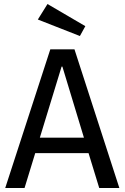

<svg xmlns="http://www.w3.org/2000/svg" viewBox="-20 -934 619 954"><path d="M420 -173H155L102 0H6L230 -689H350L573 0H473ZM178 -250H397L290 -603H286ZM377 -755 168 -837 216 -914 404 -804Z"/></svg>

Font: Feura Sans
Style: Regular
Weight: 400
Designer: Carrois Corporate & Edenspiekermann
Foundry: Carrois Corporate GbR & Edenspiekermann AG
Version: Version 1.001